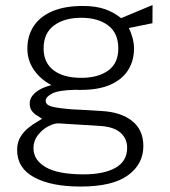

<svg xmlns="http://www.w3.org/2000/svg" viewBox="-20 -548 657 740"><path d="M290.5 171Q177.5 171 111.8 135.5Q46 100 46 30Q46 1 58.5 -19.8Q71 -40.5 88.8 -54.8Q106.5 -69 121.8 -77.8Q137 -86.5 142 -90.5Q133 -96.5 121.8 -103.2Q110.5 -110 102.5 -121Q94.5 -132 94.5 -149.5Q94.5 -172 115.8 -190.8Q137 -209.5 178 -220Q135.5 -242.5 110.5 -279Q85.5 -315.5 85.5 -360.5Q85.5 -410.5 110 -447.5Q134.5 -484.5 182 -504.8Q229.5 -525 299.5 -525Q348.5 -525 383 -513.2Q417.5 -501.5 447 -478Q453.5 -481 470 -487.8Q486.5 -494.5 506.5 -503Q526.5 -511.5 543.5 -518.5Q560.5 -525.5 568 -528.5L567.5 -458.5L476.5 -440Q485.5 -422.5 491 -401.5Q496.5 -380.5 496.5 -361Q496.5 -314.5 474.2 -278.5Q452 -242.5 406.5 -222Q361 -201.5 291.5 -201.5Q287 -201.5 281.8 -201.5Q276.5 -201.5 272 -202Q205.5 -200.5 180.8 -187.5Q156 -174.5 156 -160Q156 -144 178.5 -137.5Q201 -131 259.5 -126.5Q280.5 -125.5 309.2 -124Q338 -122.5 374 -120Q447.5 -115.5 490 -81.2Q532.5 -47 532.5 15.5Q532.5 84.5 473 127.8Q413.5 171 290.5 171ZM302.5 124Q380 124 425 98.8Q470 73.5 470 21.5Q470 -13.5 444.8 -36.2Q419.5 -59 367 -62.5L207 -72.5Q189.5 -73.5 166.5 -61.5Q143.5 -49.5 126.2 -27.5Q109 -5.5 109 23Q109 69 156.5 96.5Q204 124 302.5 124ZM293.5 -248Q357.5 -248 396.8 -276Q436 -304 436 -361Q436 -420.5 396.8 -450Q357.5 -479.5 293.5 -479.5Q228 -479.5 188 -449.8Q148 -420 148 -361Q148 -307 186 -277.5Q224 -248 293.5 -248Z"/></svg>

Font: Public Sans ExtraLight
Style: Regular
Weight: 250
Designer: The Public Sans Project Authors: Dan O. Williams and USWDS (Libre Franklin designed by Pablo Impallari and Rodrigo Fuenz
Version: Version 1.007